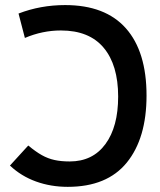

<svg xmlns="http://www.w3.org/2000/svg" viewBox="-20 -723 626 753"><path d="M245.6 9.8Q179.2 9.8 121.1 -11.2Q63 -32.2 19 -73.7L90.8 -152.3Q119.6 -128.4 143.8 -114.7Q168 -101.1 193.8 -95.5Q219.7 -89.8 253.4 -89.8Q343.3 -89.8 393.3 -157.7Q443.4 -225.6 443.4 -344.2Q443.4 -467.8 386.7 -535.6Q330.1 -603.5 218.8 -603.5Q146.5 -603.5 77.6 -574.2L52.7 -669.9Q138.7 -703.1 235.4 -703.1Q393.1 -703.1 473.9 -611.8Q554.7 -520.5 554.7 -348.1Q554.7 -180.7 477.3 -85.4Q399.9 9.8 245.6 9.8Z"/></svg>

Font: Cascadia Code Medium
Style: Regular
Weight: 500
Monospace: yes
Designer: Aaron Bell
Foundry: Saja Typeworks
Version: Version 2407.024